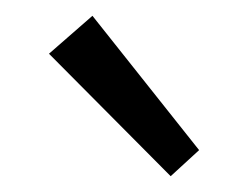

<svg xmlns="http://www.w3.org/2000/svg" viewBox="-20 -719 308 243"><path d="M196 -496 42 -651 97 -699 232 -529Z"/></svg>

Font: EauTestInfant Medium
Style: Regular
Weight: 500
Designer: Christian Thalmann (Catharsis Fonts)
Version: Version 0.001;PS 000.001;hotconv 1.0.88;makeotf.lib2.5.64775